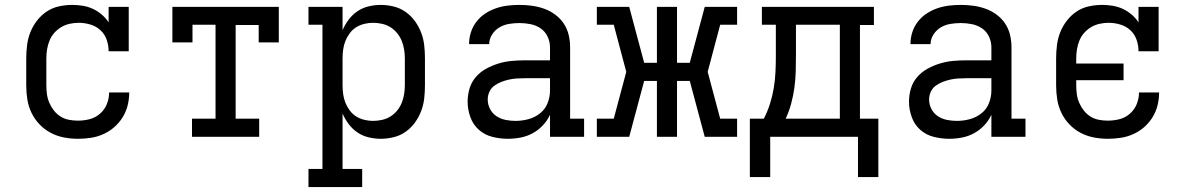

<svg xmlns="http://www.w3.org/2000/svg" viewBox="-20 -558 4840 783"><path d="M298 8Q269 8 240.5 2.5Q212 -3 186.5 -16.5Q161 -30 141 -51Q121 -72 108.5 -98Q96 -124 91.5 -152.5Q87 -181 87 -210V-320Q87 -347 90.5 -374.5Q94 -402 104 -427Q114 -452 131 -474Q148 -496 170.5 -511Q193 -526 220 -532Q247 -538 275 -538Q296 -538 317.5 -534.5Q339 -531 358.5 -522Q378 -513 394.5 -499Q411 -485 423 -467V-530H505V-349H423Q423 -373 415 -396Q407 -419 389.5 -435Q372 -451 348.5 -458Q325 -465 301 -465Q283 -465 264.5 -461Q246 -457 230 -447.5Q214 -438 201.5 -424Q189 -410 182 -392.5Q175 -375 172 -357Q169 -339 169 -320V-210Q169 -192 171.5 -173.5Q174 -155 181.5 -138Q189 -121 200.5 -106.5Q212 -92 227.5 -82.5Q243 -73 261 -69.5Q279 -66 298 -66Q322 -66 345.5 -72Q369 -78 387.5 -94Q406 -110 415.5 -133Q425 -156 425 -181Q425 -181 425 -181Q425 -181 425 -181H507Q507 -181 507 -181Q507 -181 507 -181Q507 -154 500.5 -128Q494 -102 480 -79.5Q466 -57 446 -39.5Q426 -22 401.5 -11Q377 0 350.5 4Q324 8 298 8Z M763 0V-74H859V-457H765V-385H683V-530H1117V-385H1035V-456H941V-74H1037V0Z M1238 205V131H1295V-457H1238V-530H1377V-435Q1387 -458 1402 -478Q1417 -498 1437.5 -512Q1458 -526 1483 -532Q1508 -538 1533 -538Q1559 -538 1585.5 -531.5Q1612 -525 1634 -509.5Q1656 -494 1672 -472Q1688 -450 1697.5 -425Q1707 -400 1710 -373.5Q1713 -347 1713 -320V-210Q1713 -183 1710 -156.5Q1707 -130 1697.5 -105Q1688 -80 1672 -58Q1656 -36 1634 -20.5Q1612 -5 1585.5 1.5Q1559 8 1533 8Q1508 8 1483 2Q1458 -4 1437.5 -18Q1417 -32 1402 -52Q1387 -72 1377 -95V131H1457V205ZM1501 -65Q1519 -65 1537.5 -69Q1556 -73 1571.5 -82.5Q1587 -92 1599 -106.5Q1611 -121 1618 -138Q1625 -155 1628 -173.5Q1631 -192 1631 -210V-320Q1631 -338 1628 -356.5Q1625 -375 1618 -392Q1611 -409 1599 -423.5Q1587 -438 1571.5 -447.5Q1556 -457 1537.5 -461Q1519 -465 1501 -465Q1483 -465 1465 -460.5Q1447 -456 1432 -446.5Q1417 -437 1406 -422Q1395 -407 1388.5 -390.5Q1382 -374 1379.5 -356Q1377 -338 1377 -320V-210Q1377 -192 1379.5 -174Q1382 -156 1388.5 -139.5Q1395 -123 1406 -108Q1417 -93 1432 -83.5Q1447 -74 1465 -69.5Q1483 -65 1501 -65Z M2051 8Q2019 8 1987.5 0Q1956 -8 1932.5 -29Q1909 -50 1898 -81Q1887 -112 1887 -143Q1887 -171 1895 -197.5Q1903 -224 1921 -244.5Q1939 -265 1963 -278Q1987 -291 2013 -299Q2039 -307 2066 -309.5Q2093 -312 2121 -312H2223V-365Q2223 -388 2213 -409Q2203 -430 2184.5 -442.5Q2166 -455 2143.5 -459.5Q2121 -464 2099 -464Q2077 -464 2056 -460.5Q2035 -457 2017 -446.5Q1999 -436 1987 -417.5Q1975 -399 1975 -378Q1975 -378 1975 -378Q1975 -378 1975 -378H1893Q1893 -378 1893 -378.5Q1893 -379 1893 -379Q1893 -403 1900.5 -426.5Q1908 -450 1923 -469.5Q1938 -489 1958.5 -502.5Q1979 -516 2002 -524Q2025 -532 2049.5 -535Q2074 -538 2099 -538Q2124 -538 2149.5 -534.5Q2175 -531 2199 -522.5Q2223 -514 2244 -498.5Q2265 -483 2279 -462Q2293 -441 2299 -416Q2305 -391 2305 -365V-74H2362V0H2223V-90Q2212 -66 2193.5 -46.5Q2175 -27 2152 -14.5Q2129 -2 2103 3Q2077 8 2051 8ZM2082 -65Q2109 -65 2135 -72Q2161 -79 2182 -95.5Q2203 -112 2213 -137Q2223 -162 2223 -189V-239H2121Q2104 -239 2088 -238Q2072 -237 2056 -233.5Q2040 -230 2024.5 -224Q2009 -218 1996 -208.5Q1983 -199 1976 -184Q1969 -169 1969 -152Q1969 -132 1978.5 -113.5Q1988 -95 2005 -84Q2022 -73 2042 -69Q2062 -65 2082 -65Z M2414 0V-74H2483L2534 -265L2483 -457H2414V-530H2546L2607 -302H2659V-530H2741V-302H2793L2854 -530H2986V-457H2917L2866 -265L2917 -74H2986V0H2854L2793 -228H2741V0H2659V-228H2607L2546 0Z M3038 164V-74H3095Q3110 -103 3120 -134.5Q3130 -166 3135.5 -199Q3141 -232 3142.5 -265Q3144 -298 3144 -331V-457H3087V-530H3544V-456H3487V-74H3562V164H3479V0H3121V164ZM3405 -74V-457H3226V-331Q3226 -298 3225 -265Q3224 -232 3219.5 -199.5Q3215 -167 3206.5 -135.5Q3198 -104 3184 -74Z M3851 8Q3819 8 3787.5 0Q3756 -8 3732.5 -29Q3709 -50 3698 -81Q3687 -112 3687 -143Q3687 -171 3695 -197.5Q3703 -224 3721 -244.5Q3739 -265 3763 -278Q3787 -291 3813 -299Q3839 -307 3866 -309.5Q3893 -312 3921 -312H4023V-365Q4023 -388 4013 -409Q4003 -430 3984.5 -442.5Q3966 -455 3943.5 -459.5Q3921 -464 3899 -464Q3877 -464 3856 -460.5Q3835 -457 3817 -446.5Q3799 -436 3787 -417.5Q3775 -399 3775 -378Q3775 -378 3775 -378Q3775 -378 3775 -378H3693Q3693 -378 3693 -378.5Q3693 -379 3693 -379Q3693 -403 3700.5 -426.5Q3708 -450 3723 -469.5Q3738 -489 3758.5 -502.5Q3779 -516 3802 -524Q3825 -532 3849.5 -535Q3874 -538 3899 -538Q3924 -538 3949.5 -534.5Q3975 -531 3999 -522.5Q4023 -514 4044 -498.5Q4065 -483 4079 -462Q4093 -441 4099 -416Q4105 -391 4105 -365V-74H4162V0H4023V-90Q4012 -66 3993.5 -46.5Q3975 -27 3952 -14.5Q3929 -2 3903 3Q3877 8 3851 8ZM3882 -65Q3909 -65 3935 -72Q3961 -79 3982 -95.5Q4003 -112 4013 -137Q4023 -162 4023 -189V-239H3921Q3904 -239 3888 -238Q3872 -237 3856 -233.5Q3840 -230 3824.5 -224Q3809 -218 3796 -208.5Q3783 -199 3776 -184Q3769 -169 3769 -152Q3769 -132 3778.5 -113.5Q3788 -95 3805 -84Q3822 -73 3842 -69Q3862 -65 3882 -65Z M4498 8Q4469 8 4440.5 2.5Q4412 -3 4386.5 -16.5Q4361 -30 4341 -51Q4321 -72 4308.5 -98Q4296 -124 4291.5 -152.5Q4287 -181 4287 -210V-320Q4287 -347 4290.5 -374.5Q4294 -402 4304 -427Q4314 -452 4331 -474Q4348 -496 4370.5 -511Q4393 -526 4420 -532Q4447 -538 4475 -538Q4496 -538 4517.5 -534.5Q4539 -531 4558.5 -522Q4578 -513 4594.5 -499Q4611 -485 4623 -467V-530H4705V-349H4623Q4623 -373 4615 -396Q4607 -419 4589.5 -435Q4572 -451 4548.5 -458Q4525 -465 4501 -465Q4483 -465 4464.5 -461Q4446 -457 4430 -447.5Q4414 -438 4401.5 -424Q4389 -410 4382 -392.5Q4375 -375 4372 -357Q4369 -339 4369 -320V-299H4562V-231H4369V-210Q4369 -192 4371.5 -173.5Q4374 -155 4381.5 -138Q4389 -121 4400.5 -106.5Q4412 -92 4427.5 -82.5Q4443 -73 4461 -69.5Q4479 -66 4498 -66Q4522 -66 4545.5 -72Q4569 -78 4587.5 -94Q4606 -110 4615.5 -133Q4625 -156 4625 -181Q4625 -181 4625 -181Q4625 -181 4625 -181H4707Q4707 -181 4707 -181Q4707 -181 4707 -181Q4707 -154 4700.5 -128Q4694 -102 4680 -79.5Q4666 -57 4646 -39.5Q4626 -22 4601.5 -11Q4577 0 4550.5 4Q4524 8 4498 8Z"/></svg>

Font: Iosevka Slab Extended
Style: Regular
Weight: 400
Width: 7
Monospace: yes
Designer: Belleve Invis
Foundry: Belleve Invis
Version: Version 11.1.1; ttfautohint (v1.8.3)